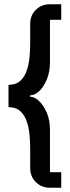

<svg xmlns="http://www.w3.org/2000/svg" viewBox="-20 -753 328 903"><path d="M268 130H216Q175 130 148.5 103.5Q122 77 122 37V-53Q122 -88 118.5 -122.5Q115 -157 104.5 -185.5Q94 -214 74 -231.5Q54 -249 20 -249V-354Q54 -354 74 -371.5Q94 -389 104.5 -417.5Q115 -446 118.5 -481Q122 -516 122 -550V-640Q122 -681 148.5 -707Q175 -733 216 -733H268V-660H215V-461Q215 -415 200 -379Q185 -343 163.5 -323.5Q142 -304 122 -305V-298Q142 -298 163.5 -278Q185 -258 200 -223Q215 -188 215 -142V57H268Z"/></svg>

Font: Karantina
Style: Regular
Weight: 400
Designer: Rony Koch
Foundry: Rony Koch
Version: Version 1.000; ttfautohint (v1.8.3)